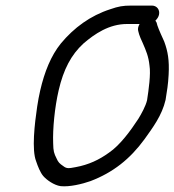

<svg xmlns="http://www.w3.org/2000/svg" viewBox="-20 -645 625 688"><path d="M480.1 -559C474.4 -549 473 -540 475.8 -532L478.5 -522C480.8 -514.7 485.1 -504.3 491.4 -491C503.4 -463.3 512.3 -443.1 515.7 -410C520.7 -379.9 512.8 -323.2 507 -286C502.2 -265 486.2 -236.1 475.6 -219C448.6 -177.6 410.3 -124.8 370.6 -98C335.8 -72.7 297.9 -54.6 250.6 -46C225.8 -41.3 218.9 -40.3 206.5 -50C193.6 -58.7 188.6 -63.6 182.8 -77C173.6 -95.4 171 -102.6 170.5 -132C168.5 -183 176 -260.1 190.1 -321C207.5 -396.3 235.1 -448.8 278.9 -489C318.9 -523.4 370.8 -559 435.1 -559ZM524.3 -625H450.3C419.9 -625 404.2 -622 375.3 -612C303.6 -588.9 245 -545.7 197.9 -489C162.9 -445.7 139.5 -387.8 124.1 -321C119.8 -302.3 116.2 -283 113.2 -263C104 -200.7 93.2 -108.1 109.5 -67C115.6 -48.9 124.1 -26.9 135.2 -14C147.3 -0.1 173.3 18.5 196.9 22C229.4 25.5 275.1 14.2 304.1 4C384.9 -26.7 445.9 -75.1 497.7 -146C526.9 -187 560.4 -231.1 573.3 -287C578.7 -320 582.5 -343 584.3 -378C587 -429 581.5 -460.9 568.5 -496C562.6 -508.8 548.5 -539.8 543.9 -554L541.2 -564C540.3 -566 538.9 -568.3 536.8 -571C543.7 -577.7 548 -584.7 549.7 -592C553.8 -610 542 -625 524.3 -625Z"/></svg>

Font: HoneyBee
Style: RegIt
Weight: 400
Foundry: Cannot Into Space Fonts
Version: Version 0.89